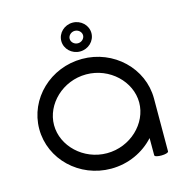

<svg xmlns="http://www.w3.org/2000/svg" viewBox="-113 -882 946 989"><g transform="rotate(-15 360.0 -388.0)"><path d="M665.2 -10.5 665.8 -292.6C665.8 -454.1 528.6 -585.2 360 -585.2C191.4 -585.2 54.2 -454.1 54.2 -292.6C54.2 -131.1 191.4 0 360 0C452.2 0 535 -39.2 591.2 -101.2C591.2 -70.6 591.2 -40.1 591.2 -9.5C591.2 5.5 665.2 4.5 665.2 -10.5ZM133 -292.6C133 -404.1 234.8 -502.7 360 -502.7C485.2 -502.7 587 -404.1 587 -292.6C587 -181.1 485.2 -82.5 360 -82.5C234.8 -82.5 133 -181.1 133 -292.6ZM325.7 -701.4C325.7 -719 341.8 -734.5 361.5 -734.5C381.2 -734.5 397.3 -719 397.3 -701.4C397.3 -683.8 381.2 -668.3 361.5 -668.3C341.8 -668.3 325.7 -683.8 325.7 -701.4ZM281.2 -701.4C281.2 -659 317.3 -624.6 361.5 -624.6C405.7 -624.6 441.8 -659 441.8 -701.4C441.8 -743.8 405.7 -778.2 361.5 -778.2C317.3 -778.2 281.2 -743.8 281.2 -701.4Z"/></g></svg>

Font: Hi.
Style: Regular
Weight: 400
Designer: Mew Too, Robert Jablonski
Foundry: Cannot Into Space Fonts
Version: Version 1.996